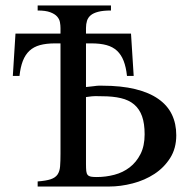

<svg xmlns="http://www.w3.org/2000/svg" viewBox="-20 -682 697 702"><path d="M624.5 -187.5Q624.5 -139.6 602.3 -104.5Q580.1 -69.3 544.7 -46.1Q509.3 -22.9 465.3 -11.5Q421.4 0 378.4 0H117.7V-18.6Q148.4 -21 165.3 -26.6Q182.1 -32.2 190.2 -43.7Q198.2 -55.2 199.7 -73.7Q201.2 -92.3 201.2 -120.1V-523.4H181.6Q149.4 -523.4 126.2 -517.1Q103 -510.7 87.6 -496.3Q72.3 -481.9 63.5 -459.2Q54.7 -436.5 51.3 -404.3H26.9L36.6 -559.1H201.2V-579.6Q201.2 -589.4 199.2 -600.6Q197.3 -611.8 189 -621.3Q180.7 -630.9 163.8 -637.2Q147 -643.6 117.7 -643.6V-662.1H385.7V-643.6Q356.9 -643.6 339.1 -638.9Q321.3 -634.3 311.5 -626Q301.8 -617.7 298.1 -606Q294.4 -594.2 294.4 -579.6V-559.1H459L468.8 -404.3H444.3Q440.9 -436.5 432.1 -459.2Q423.3 -481.9 408 -496.3Q392.6 -510.7 369.4 -517.1Q346.2 -523.4 314 -523.4H294.4V-363.8Q313 -365.7 321 -366.7Q329.1 -367.7 333 -368.2Q336.9 -368.7 340.3 -368.7H353.5Q423.3 -368.7 474.4 -356.2Q525.4 -343.8 558.8 -320.3Q592.3 -296.9 608.4 -263.4Q624.5 -230 624.5 -187.5ZM508.8 -190.9Q508.8 -230.5 499.3 -257.1Q489.7 -283.7 470.5 -300Q451.2 -316.4 421.9 -323.2Q392.6 -330.1 353.5 -330.1Q346.2 -330.1 340.8 -330.3Q335.4 -330.6 329.3 -330.6Q323.2 -330.6 315.2 -329.8Q307.1 -329.1 294.4 -327.1V-82.5Q294.4 -66.4 295.4 -56.9Q296.4 -47.4 300.5 -42.5Q304.7 -37.6 312.5 -36.1Q320.3 -34.7 334 -34.7Q366.7 -34.7 398.2 -43Q429.7 -51.3 454.1 -70.1Q478.5 -88.9 493.7 -118.7Q508.8 -148.4 508.8 -190.9Z"/></svg>

Font: Doulos SIL Compact
Style: Regular
Weight: 400
Designer: Walt Agee, Victor Gaultney, Peter Martin, Debbi Hosken
Foundry: SIL International
Version: Version 4.110; 2011; Maintenance release ; LnSpcTght